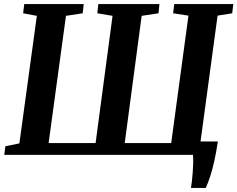

<svg xmlns="http://www.w3.org/2000/svg" viewBox="-20 -763 1170 946"><path d="M921 163Q923.5 146.5 925.8 127.2Q928 108 929.5 87.2Q931 66.5 931.8 44.5Q932.5 22.5 931 0L891 -66H1053.5Q1045 -9.5 1035.2 33.2Q1025.5 76 1015 107.8Q1004.5 139.5 994 163ZM1 0 6.5 -42.5 75.5 -56.5 161.5 -685 94 -697.5 99.5 -743H392.5L387.5 -697.5L305 -685L219.5 -58H451L534.5 -685L459.5 -697.5L464.5 -743H765.5L761 -697.5L678 -685L594.5 -58H823.5L908.5 -686L833 -697.5L838.5 -743H1129.5L1124 -697.5L1052 -686L967 -58L1041.5 -42.5L1036.5 0Z"/></svg>

Font: Merriweather 36pt
Style: Bold Italic
Weight: 700
Italic angle: -7.8°
Version: Version 2.101